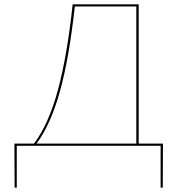

<svg xmlns="http://www.w3.org/2000/svg" viewBox="-20 -678 835 893"><path d="M737 195H727V0H58V195H48L47 -10H138Q206 -100 249 -258Q292 -416 318 -658H625V-10H738ZM614 -10V-648H328Q302 -411 259.5 -256Q217 -101 150 -10Z"/></svg>

Font: Ysabeau Hairline
Style: Regular
Weight: 100
Designer: Christian Thalmann (Catharsis Fonts)
Version: Version 0.003